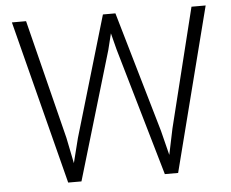

<svg xmlns="http://www.w3.org/2000/svg" viewBox="-51 -770 998 830"><g transform="rotate(-5 448.0 -355.5)"><path d="M270.5 -188 424.8 -710.9H479L630.9 -188L657.7 -81.1L681.2 -193.4L809.1 -710.9H870.6L689 0H631.3L470.2 -555.7L452.1 -626.5L434.6 -555.7L269.5 0H211.9L29.8 -710.9H91.3L221.2 -192.9L243.7 -81.5Z"/></g></svg>

Font: Vazirmatn RD ExtraLight
Style: Regular
Weight: 200
Designer: Saber Rastikerdar
Foundry: Saber Rastikerdar
Version: Version 32.102